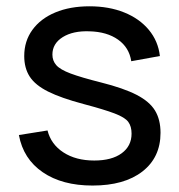

<svg xmlns="http://www.w3.org/2000/svg" viewBox="-20 -575 570 610"><path d="M274 14.5Q177.5 14.5 115.8 -27.8Q54 -70 40 -146L131 -160.5Q142 -116.5 181.5 -90.8Q221 -65 279.5 -65Q335 -65 366.5 -88Q398 -111 398 -150.5Q398 -173.5 387.5 -187.8Q377 -202 344.2 -214.5Q311.5 -227 245.5 -244.5Q174 -263.5 133 -284Q92 -304.5 74.5 -331.5Q57 -358.5 57 -397Q57 -444.5 83 -480.2Q109 -516 155.8 -535.5Q202.5 -555 264.5 -555Q326 -555 374.5 -535.5Q423 -516 452.8 -480.2Q482.5 -444.5 488 -397L397 -380.5Q390.5 -424 355.2 -449Q320 -474 264.5 -475.5Q212 -477.5 179.2 -457Q146.5 -436.5 146.5 -401.5Q146.5 -382 158.8 -368Q171 -354 204.2 -341.5Q237.5 -329 301 -313Q372.5 -295 413.8 -273.8Q455 -252.5 472.5 -223.8Q490 -195 490 -153Q490 -75 432.5 -30.2Q375 14.5 274 14.5Z"/></svg>

Font: Manrope ExtraLight Medium
Style: Regular
Weight: 500
Version: Version 4.504